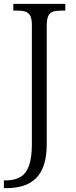

<svg xmlns="http://www.w3.org/2000/svg" viewBox="-20 -734 392 994"><path d="M0 240V200H9Q56 200 86 182Q116 164 130.5 122.5Q145 81 145 12V-605Q145 -638 136 -653.5Q127 -669 111 -674Q95 -679 72 -679H49V-714H318V-679H295Q272 -679 255.5 -674Q239 -669 230.5 -652.5Q222 -636 222 -602V11Q222 75 207.5 119Q193 163 165.5 189.5Q138 216 99.5 228Q61 240 12 240Z"/></svg>

Font: Noto Serif Tibetan Light
Style: Regular
Weight: 300
Version: Version 2.103